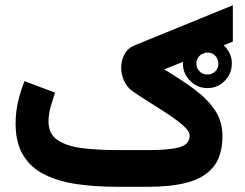

<svg xmlns="http://www.w3.org/2000/svg" viewBox="-20 -718 940 738"><path d="M683.1 -473.6Q683.1 -512.7 710.9 -540Q738.8 -567.4 777.3 -567.4Q816.4 -567.4 843.8 -540Q871.1 -512.7 871.1 -473.6Q871.1 -435.1 843.8 -407.2Q816.4 -379.4 777.3 -379.4Q738.8 -379.4 710.9 -407.2Q683.1 -435.1 683.1 -473.6ZM734.9 -473.6Q734.9 -456.1 747.1 -443.8Q759.3 -431.6 777.3 -431.6Q795.4 -431.6 807.4 -443.6Q819.3 -455.6 819.3 -473.6Q819.3 -491.7 807.1 -503.9Q794.9 -516.1 777.3 -516.1Q759.8 -516.1 747.3 -503.7Q734.9 -491.2 734.9 -473.6ZM553.2 0H429.7Q345.7 0 274.4 -10.5Q203.1 -21 150.6 -47.4Q98.1 -73.7 69.1 -121.3Q40 -168.9 40 -243.2Q40 -287.1 49.8 -328.9Q59.6 -370.6 74.2 -406.2L191.9 -361.8Q183.6 -338.9 175 -308.6Q166.5 -278.3 166.5 -251Q166.5 -202.1 202.6 -178.7Q238.8 -155.3 298.6 -148.2Q358.4 -141.1 429.7 -141.1H552.7Q630.9 -141.1 669.9 -152.1Q709 -163.1 709 -197.3Q709 -213.4 685.1 -234.6Q661.1 -255.9 625.2 -279.5Q589.4 -303.2 552 -326.4Q514.6 -349.6 487.3 -369.1Q467.3 -383.8 456.5 -408.2Q445.8 -432.6 445.8 -458Q445.8 -485.4 458.5 -509.3Q471.2 -533.2 498 -543.9L875 -697.8V-558.1L611.3 -451.2Q676.8 -412.1 727.1 -374.8Q777.3 -337.4 806.2 -294.4Q835 -251.5 835 -195.3Q835 -118.7 799.8 -76.2Q764.6 -33.7 701.2 -16.8Q637.7 0 553.2 0Z"/></svg>

Font: Vazirmatn RD UI ExtraBold
Style: Regular
Weight: 800
Designer: Saber Rastikerdar
Foundry: Saber Rastikerdar
Version: Version 33.003